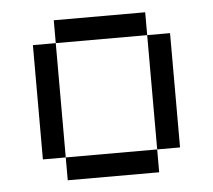

<svg xmlns="http://www.w3.org/2000/svg" viewBox="-40 -481 580 523"><g transform="rotate(-5 250.0 -219.0)"><path d="M375 -375H125V-437.5H375ZM62.5 -375H125V-62.5H62.5ZM125 -62.5H375V0H125ZM375 -375H437.5V-62.5H375Z"/></g></svg>

Font: 寒蝉点阵体 16px
Style: Regular
Weight: 400
Designer: Designed by Warren2060
Foundry: ChillType
Version: Version 1.000